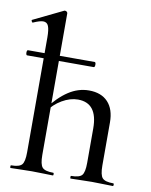

<svg xmlns="http://www.w3.org/2000/svg" viewBox="-82 -786 667 847"><g transform="rotate(10 251.0 -362.5)"><path d="M10 -502Q6 -502 5 -508Q4 -514 5 -519.5Q6 -525 10 -525H308Q312 -525 313 -519.5Q314 -514 313 -508Q312 -502 308 -502ZM24 0Q22 0 22 -6Q22 -12 24 -12Q61 -12 72.5 -25.5Q84 -39 84 -81V-595Q84 -630 77.5 -646Q71 -662 54 -662Q39 -662 10 -649Q7 -647 4 -653Q1 -659 4 -660L138 -725Q139 -725 139.5 -725Q140 -725 141 -725Q145 -725 148.5 -722Q152 -719 152 -715V-81Q152 -39 164 -25.5Q176 -12 213 -12Q216 -12 216 -6Q216 0 213 0Q194 0 170 -1Q146 -2 119 -2Q92 -2 67.5 -1Q43 0 24 0ZM293 0Q291 0 291 -6Q291 -12 293 -12Q330 -12 341.5 -25.5Q353 -39 353 -81V-235Q353 -349 265 -349Q230 -349 194 -328Q158 -307 134 -272L129 -284Q171 -340 214.5 -368.5Q258 -397 306 -397Q361 -397 391 -365Q421 -333 421 -274V-81Q421 -39 433 -25.5Q445 -12 482 -12Q485 -12 485 -6Q485 0 482 0Q463 0 439 -1Q415 -2 388 -2Q361 -2 336.5 -1Q312 0 293 0Z"/></g></svg>

Font: Cormorant Light Medium
Style: Regular
Weight: 500
Version: Version 4.000